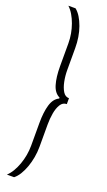

<svg xmlns="http://www.w3.org/2000/svg" viewBox="-173 -773 531 954"><g transform="rotate(20 92.5 -296.5)"><path d="M9 150Q24 136 35.5 116.5Q47 97 55.5 73.5Q64 50 68.5 24.5Q73 -1 73 -26V-146Q73 -204 84.5 -242.5Q96 -281 124 -294V-299Q96 -312 84.5 -350.5Q73 -389 73 -447V-567Q73 -593 68.5 -618Q64 -643 55.5 -666.5Q47 -690 35.5 -709.5Q24 -729 9 -743H47Q62 -731 74 -711.5Q86 -692 95 -667Q104 -642 108.5 -614Q113 -586 113 -557V-441Q113 -410 119 -380.5Q125 -351 137 -331.5Q149 -312 169 -312V-281Q148 -281 136 -261.5Q124 -242 119 -213Q114 -184 114 -153V-36Q114 -7 109 21Q104 49 95 74Q86 99 74 118.5Q62 138 47 150Z"/></g></svg>

Font: Saira UltraCondensed ExtraLight
Style: Regular
Weight: 250
Width: 1
Designer: Hector Gatti with collaboration of the Omnibus-Type team
Foundry: Omnibus-Type
Version: Version 1.101